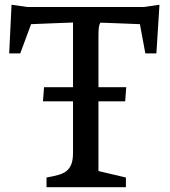

<svg xmlns="http://www.w3.org/2000/svg" viewBox="-20 -776 706 796"><path d="M172.9 -40Q200.2 -44.9 220.9 -50.5Q241.7 -56.2 255.4 -66.9Q269 -77.6 275.9 -95.5Q282.7 -113.3 282.7 -142.6V-356H158.2L162.6 -414.6H282.7V-682.6Q258.3 -681.6 216.6 -680.2Q174.8 -678.7 108.9 -675.8L64 -554.7H18.1L27.8 -756.3L92.3 -747.1H576.7L641.1 -756.3L628.4 -554.7H582.5L560.1 -675.8Q501 -678.2 461.4 -679.7Q421.9 -681.2 396.5 -682.1Q391.6 -675.3 389.9 -663.1Q388.2 -650.9 388.2 -629.4V-414.6H503.4L499 -356H388.2V-66.9L502 -40V0H172.9Z"/></svg>

Font: Donegal One
Style: Regular
Weight: 400
Designer: Gary Lonergan
Foundry: Sorkin Type Co.
Version: Version 1.004